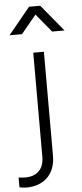

<svg xmlns="http://www.w3.org/2000/svg" viewBox="-125 -824 459 1078"><g transform="rotate(-5 104.5 -285.0)"><path d="M-20 220C73 220 143 163 143 56V-531H83V56C83 127 41 163 -21 163C-33 163 -47 162 -60 160V215C-50 218 -33 220 -20 220ZM-41 -640H29L114 -743L199 -640H269L145 -790H82Z"/></g></svg>

Font: Mluvka Light
Style: Regular
Weight: 300
Designer: Modified by Jiří Krblich, Original typeface by Gumpita Rahayu
Foundry: Gumpita Rahayu & Jiří Krblich
Version: Version 2.000;Glyphs 3.1.1 (3134)